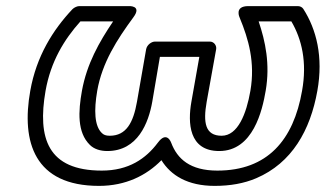

<svg xmlns="http://www.w3.org/2000/svg" viewBox="-20 -573 1065 628"><path d="M691 -15C602 -15 560 -53 540 -106C540 -106 526 -147 496 -106C457 -54 401 -15 313 -15C136 -15 102 -121 129 -276C146 -372 190 -444 243 -503H350C304 -435 264 -364 248 -276C236 -209 232 -140 274 -99C288 -85 309 -79 331 -79C431 -79 466 -172 478 -240L503 -387H632L606 -240C594 -172 597 -79 697 -79C808 -79 838 -212 849 -276C864 -363 848 -438 826 -503H933C967 -445 985 -370 968 -276C940 -115 855 -15 691 -15ZM79 -276C49 -108 93 35 304 35C391 35 459 1 508 -49C539 1 594 35 682 35C733 35 778 27 818 10C935 -40 995 -147 1018 -276C1038 -387 1015 -477 972 -544C968 -550 961 -553 954 -553H792C745 -553 764 -515 764 -515C793 -445 815 -369 799 -276C786 -201 758 -129 705 -129C651 -129 644 -172 656 -240L687 -412C689 -423 681 -437 666 -437H487C476 -437 461 -427 458 -412L428 -240C416 -172 393 -129 339 -129C326 -129 319 -132 313 -138C289 -161 287 -212 298 -276C314 -368 363 -444 416 -516C446 -556 401 -553 401 -553H239C233 -553 223 -549 217 -543C153 -475 99 -389 79 -276Z"/></svg>

Font: Asimov
Style: XWidOuIt
Weight: 500
Designer: Google
Version: Version 2.000980; 2014